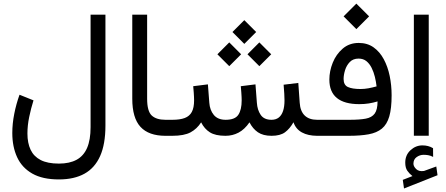

<svg xmlns="http://www.w3.org/2000/svg" viewBox="-20 -754 2475 1066"><path d="M565.4 -56.6V-672.4H482.9V-47.9Q482.9 22.9 463.4 67.6Q443.8 112.3 404.8 133.3Q365.7 154.3 307.1 154.3Q244.1 154.3 205.8 134.5Q167.5 114.7 149.9 77.4Q132.3 40 132.3 -12.7Q132.3 -57.1 142.1 -104.5Q151.9 -151.9 166 -196.8L88.4 -228Q69.8 -176.3 59.1 -121.8Q48.3 -67.4 48.3 -15.6Q48.3 61 75.2 119.1Q102.1 177.2 159.2 209.7Q216.3 242.2 307.1 242.2Q391.6 242.2 449 210.4Q506.3 178.7 535.9 112.5Q565.4 46.4 565.4 -56.6Z M714.4 -672.4V-206.1Q714.4 -99.1 760 -49.6Q805.7 0 898.9 0H911.1V-88.9H898.9Q847.7 -88.9 822.3 -112.8Q796.9 -136.7 796.9 -205.6V-672.4Z M1336.4 -642.1 1270.5 -576.2 1336.4 -510.3 1402.3 -576.2ZM1419.9 -518.6 1354 -452.6 1419.9 -386.7 1485.8 -452.6ZM1252.9 -518.6 1187 -452.6 1252.9 -386.7 1318.8 -452.6ZM1487.8 0Q1535.6 0 1562.3 -19.5Q1588.9 -39.1 1609.4 -75.2Q1622.1 -37.6 1656.2 -18.8Q1690.4 0 1741.7 0H1755.4V-88.9H1740.7Q1696.3 -88.9 1671.6 -112.8Q1647 -136.7 1644 -183.6L1636.2 -293.5L1554.7 -283.7Q1557.1 -252.4 1558.3 -233.4Q1559.6 -214.4 1559.6 -196.8Q1559.6 -161.6 1551.5 -137.7Q1543.5 -113.8 1527.6 -101.3Q1511.7 -88.9 1487.3 -88.9Q1445.8 -88.9 1427.2 -116.5Q1408.7 -144 1406.2 -183.6L1398.4 -285.6L1316.9 -275.4Q1318.8 -254.9 1319.8 -240.5Q1320.8 -226.1 1321.3 -215.8Q1321.8 -205.6 1321.8 -196.8Q1321.8 -144.5 1303.2 -116.7Q1284.7 -88.9 1232.9 -88.9Q1189.5 -88.9 1167.2 -115.7Q1145 -142.6 1142.1 -183.6L1134.3 -285.6L1052.7 -275.4Q1054.7 -254.9 1055.7 -240.5Q1056.6 -226.1 1057.1 -215.8Q1057.6 -205.6 1057.6 -196.8Q1057.6 -155.8 1044.9 -132.3Q1032.2 -108.9 1005.9 -98.9Q979.5 -88.9 937.5 -88.9H891.6V0H936.5Q1002.4 0 1038.1 -19.3Q1073.7 -38.6 1096.7 -74.7Q1114.7 -38.6 1145.3 -19.3Q1175.8 0 1231.9 0Q1271 0 1304.4 -17.6Q1337.9 -35.2 1365.2 -74.7Q1383.3 -39.1 1412.1 -19.5Q1440.9 0 1487.8 0Z M1958.5 -733.9 1887.7 -663.1 1958.5 -592.3 2029.3 -663.1ZM1981.4 -259.8Q1936 -259.8 1911.9 -270.8Q1887.7 -281.7 1887.7 -315.4Q1887.7 -337.9 1895.8 -364.3Q1903.8 -390.6 1922.1 -409.7Q1940.4 -428.7 1970.7 -428.7Q1996.6 -428.7 2014.2 -414.6Q2031.7 -400.4 2043.2 -377.4Q2054.7 -354.5 2061.3 -327.4Q2067.9 -300.3 2070.8 -274.4Q2048.3 -268.1 2026.1 -263.9Q2003.9 -259.8 1981.4 -259.8ZM1921.4 -88.9H1735.8V0H1915.5Q1981 0 2026.4 -8.3Q2071.8 -16.6 2100.1 -39.8Q2128.4 -63 2141.4 -107.7Q2154.3 -152.3 2154.3 -225.1Q2154.3 -280.3 2143.6 -332.3Q2132.8 -384.3 2110.6 -425.5Q2088.4 -466.8 2054 -491.2Q2019.5 -515.6 1971.7 -515.6Q1919.4 -515.6 1882.8 -484.1Q1846.2 -452.6 1827.4 -405.8Q1808.6 -358.9 1808.6 -312Q1808.6 -244.1 1850.3 -210Q1892.1 -175.8 1974.6 -175.8Q2002.9 -175.8 2027.6 -179.7Q2052.2 -183.6 2076.2 -190.9Q2076.2 -145 2060.3 -123.3Q2044.4 -101.6 2010.5 -95.2Q1976.6 -88.9 1921.4 -88.9Z M2270 223.6 2216.3 244.6 2223.1 292.5 2409.2 218.8 2402.3 170.4 2337.9 193.8Q2336.4 194.3 2335.2 194.8Q2334 195.3 2333 195.3Q2305.7 199.2 2290.8 184.8Q2275.9 170.4 2275.4 155.3Q2275.4 130.9 2293.2 118.2Q2311 105.5 2332 105.5Q2343.3 105.5 2356.4 107.4Q2369.6 109.4 2384.8 117.2L2384.3 68.8Q2370.6 60.5 2356.2 56.9Q2341.8 53.2 2325.2 53.2Q2288.1 53.2 2259 80.1Q2230 106.9 2230 148.9Q2230 177.7 2241.7 194.3Q2253.4 210.9 2270 223.6ZM2360.4 -672.4H2277.8V-0.5H2360.4Z"/></svg>

Font: Vazirmatn
Style: Regular
Weight: 400
Designer: Saber Rastikerdar
Foundry: Saber Rastikerdar
Version: Version 33.003;September 2, 2022;FontCreator 14.0.0.2862 64-